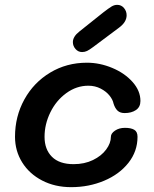

<svg xmlns="http://www.w3.org/2000/svg" viewBox="-20 -773 635 793"><path d="M42 -208Q42 -292 80.5 -362Q119 -432 187 -473Q255 -514 339 -514Q392 -514 443.5 -492.5Q495 -471 527.5 -434.5Q560 -398 560 -356Q560 -331 541.5 -318.5Q523 -306 495 -306Q476 -306 465.5 -316Q455 -326 449 -345Q446 -361 432.5 -378Q419 -395 396 -407Q373 -419 345 -419Q296 -419 254 -388.5Q212 -358 188 -309Q164 -260 164 -208Q164 -156 194.5 -125.5Q225 -95 284 -95Q329 -95 364 -112Q399 -129 418.5 -155.5Q438 -182 438 -208Q438 -222 455 -233.5Q472 -245 496 -245Q521 -245 534.5 -237Q548 -229 548 -208Q548 -148 510.5 -100.5Q473 -53 410 -26.5Q347 0 274 0Q207 0 154 -27.5Q101 -55 71.5 -102.5Q42 -150 42 -208ZM281 -599Q281 -622 308 -643L407 -722Q429 -739 440.5 -746Q452 -753 464 -753Q481 -753 492 -740Q503 -727 503 -710Q503 -682 472 -659L365 -579Q349 -567 339.5 -562.5Q330 -558 319 -558Q303 -558 292 -570.5Q281 -583 281 -599Z"/></svg>

Font: Mali SemiBold
Style: Italic
Weight: 600
Italic angle: -10°
Version: Version 1.000; ttfautohint (v1.6)